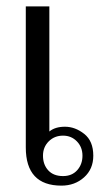

<svg xmlns="http://www.w3.org/2000/svg" viewBox="-20 -573 317 603"><path d="M61 -110V-553H135V-160Q153 -175 184 -175Q216 -175 244.5 -152.5Q273 -130 273 -84Q273 -42 244 -16Q215 10 173 10Q61 10 61 -110ZM239 -84Q239 -111 221.5 -129Q204 -147 178 -147Q151 -147 133 -129Q115 -111 115 -84Q115 -56 131.5 -38Q148 -20 178 -20Q206 -20 222.5 -38.5Q239 -57 239 -84Z"/></svg>

Font: Taviraj Light
Style: Regular
Weight: 300
Designer: Katatrad Team
Foundry: CadsonDemak
Version: Version 1.001